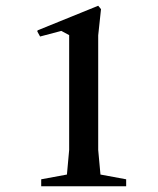

<svg xmlns="http://www.w3.org/2000/svg" viewBox="-20 -651 553 671"><path d="M124 0V-24.4L213.9 -41L221.7 -127V-528.3L194.3 -543L120.1 -523.4L110.4 -541L111.3 -544.9L323.2 -630.9L333 -619.1L323.2 -527.3V-127L331.1 -41L420.9 -24.4V0Z"/></svg>

Font: Comprehension SemiBold
Style: Regular
Weight: 600
Designer: Alfredo Marco Pradil
Foundry: Alfredo Marco Pradil
Version: 1.0